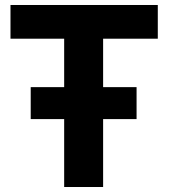

<svg xmlns="http://www.w3.org/2000/svg" viewBox="-20 -749 675 769"><path d="M103 -272V-400H527V-272ZM237 0V-609H393V0ZM22 -594V-729H612V-594Z"/></svg>

Font: Mona Sans ExtraLight
Style: Bold
Weight: 700
Version: Version 2.000